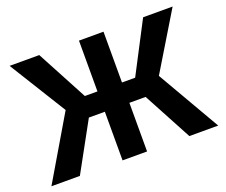

<svg xmlns="http://www.w3.org/2000/svg" viewBox="-118 -912 1291 1096"><g transform="rotate(-20 527.0 -364.0)"><path d="M601.6 -727.5V0H452.6V-727.5ZM20.5 0 245.6 -381.3 31.2 -727.5H211.4L376 -418.9H681.6L842.3 -727.5H1021.5L812.5 -382.3L1033.7 0H858.4L700.2 -295.4H355.5L193.4 0Z"/></g></svg>

Font: Inter 18pt
Style: Bold
Weight: 700
Designer: Rasmus Andersson
Foundry: rsms
Version: Version 4.001;git-66647c0bb